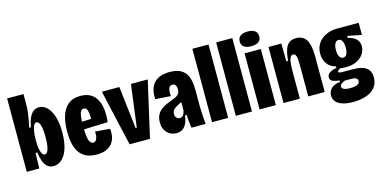

<svg xmlns="http://www.w3.org/2000/svg" viewBox="-80 -1152 3480 1746"><g transform="rotate(-15 1659.5 -279.0)"><path d="M286 13Q252 13 228.5 -7.5Q205 -28 192.5 -63.5Q180 -99 174 -145H157L154 0H36V-259V-691H190V-587Q190 -559 186.5 -527Q183 -495 176.5 -459Q170 -423 161 -382H177Q186 -434 202 -469Q218 -504 241 -521.5Q264 -539 294 -539Q336 -539 369 -506.5Q402 -474 421.5 -413Q441 -352 441 -265Q441 -172 420 -110Q399 -48 363.5 -17.5Q328 13 286 13ZM236 -110Q250 -110 260.5 -126Q271 -142 277 -176Q283 -210 283 -260Q283 -314 277 -347.5Q271 -381 260.5 -396.5Q250 -412 237 -412Q225 -412 216.5 -401Q208 -390 203 -373Q198 -356 195 -335.5Q192 -315 191 -296.5Q190 -278 190 -264V-248Q190 -230 191.5 -206.5Q193 -183 198.5 -161Q204 -139 213 -124.5Q222 -110 236 -110Z M693 13Q632 13 592 -7.5Q552 -28 528.5 -64.5Q505 -101 495 -150Q485 -199 485 -256Q485 -310 494 -360.5Q503 -411 525 -452Q547 -493 586 -517Q625 -541 685 -541Q741 -541 778.5 -519Q816 -497 837.5 -457Q859 -417 865 -363Q871 -309 863 -246L597 -237V-309L740 -314L724 -276Q728 -332 724 -363.5Q720 -395 710 -408.5Q700 -422 684 -422Q666 -422 656 -405.5Q646 -389 642 -355.5Q638 -322 638 -272Q638 -183 649.5 -141.5Q661 -100 690 -100Q702 -100 710 -107Q718 -114 723 -126Q728 -138 730 -155.5Q732 -173 730 -193L869 -182Q874 -152 869 -117.5Q864 -83 845 -53.5Q826 -24 789 -5.5Q752 13 693 13Z M1004 0 884 -527H1049L1095 -128H1106L1158 -527H1316L1196 0Z M1443 13Q1410 13 1382 -3Q1354 -19 1337.5 -48.5Q1321 -78 1321 -120Q1321 -162 1336 -190.5Q1351 -219 1375 -237.5Q1399 -256 1427 -267.5Q1455 -279 1480 -289Q1506 -298 1523.5 -308Q1541 -318 1549.5 -332Q1558 -346 1558 -368Q1558 -392 1549 -407.5Q1540 -423 1519 -423Q1502 -423 1492.5 -412Q1483 -401 1480 -379Q1477 -357 1480 -326L1336 -336Q1332 -383 1341.5 -420.5Q1351 -458 1374.5 -485.5Q1398 -513 1436 -527Q1474 -541 1526 -541Q1592 -541 1632.5 -517Q1673 -493 1691.5 -445Q1710 -397 1710 -324V-183Q1710 -155 1711.5 -122.5Q1713 -90 1715 -58.5Q1717 -27 1720 0H1587Q1581 -33 1578.5 -62Q1576 -91 1574 -124H1559Q1553 -78 1538.5 -48Q1524 -18 1500 -2.5Q1476 13 1443 13ZM1508 -112Q1520 -112 1528.5 -117Q1537 -122 1542.5 -130.5Q1548 -139 1551.5 -149.5Q1555 -160 1557 -170V-272H1586Q1575 -261 1561.5 -252.5Q1548 -244 1534.5 -237.5Q1521 -231 1508.5 -224Q1496 -217 1486 -208.5Q1476 -200 1470.5 -188.5Q1465 -177 1465 -161Q1465 -137 1478 -124.5Q1491 -112 1508 -112Z M1780 0V-691H1932V0Z M2004 0V-691H2156V0Z M2228 0V-528H2381V0ZM2305 -575Q2259 -575 2236 -592.5Q2213 -610 2213 -643Q2213 -677 2236.5 -695Q2260 -713 2305 -713Q2351 -713 2374 -695Q2397 -677 2397 -644Q2397 -610 2374 -592.5Q2351 -575 2305 -575Z M2453 0V-328V-528H2574L2576 -360H2593Q2598 -427 2612.5 -467Q2627 -507 2652.5 -524Q2678 -541 2714 -541Q2780 -541 2810.5 -491Q2841 -441 2841 -339V0H2686V-299Q2686 -354 2678.5 -379Q2671 -404 2651 -404Q2633 -404 2623.5 -385.5Q2614 -367 2610.5 -334Q2607 -301 2607 -254V0Z M3068 155Q3009 155 2968.5 141.5Q2928 128 2908 104Q2888 80 2888 47Q2888 5 2918.5 -22Q2949 -49 2998 -52V-67Q2966 -69 2938.5 -79.5Q2911 -90 2911 -118Q2911 -145 2936 -161.5Q2961 -178 3000 -184V-199Q2949 -210 2920 -250.5Q2891 -291 2891 -347Q2891 -401 2917.5 -441.5Q2944 -482 2991.5 -505Q3039 -528 3101 -528H3302V-414L3171 -440V-421Q3229 -407 3252 -379Q3275 -351 3275 -316Q3275 -279 3253.5 -245Q3232 -211 3190 -189.5Q3148 -168 3089 -168Q3079 -168 3063.5 -169Q3048 -170 3034 -172Q3019 -164 3012 -157.5Q3005 -151 3005 -146Q3005 -142 3010.5 -139Q3016 -136 3025 -135Q3034 -134 3044 -134H3126Q3149 -134 3180 -132Q3211 -130 3240 -119Q3269 -108 3288 -83Q3307 -58 3307 -13Q3307 43 3276.5 80.5Q3246 118 3192.5 136.5Q3139 155 3068 155ZM3073 26Q3108 26 3128 20.5Q3148 15 3156.5 5.5Q3165 -4 3165 -16Q3165 -30 3158 -37.5Q3151 -45 3140 -48.5Q3129 -52 3117.5 -52.5Q3106 -53 3098 -53H3045Q3021 -44 3009 -33Q2997 -22 2997 -8Q2997 4 3006 11Q3015 18 3032 22Q3049 26 3073 26ZM3085 -258Q3106 -258 3118 -279Q3130 -300 3130 -340Q3130 -379 3118.5 -402Q3107 -425 3085 -425Q3062 -425 3050 -402.5Q3038 -380 3038 -340Q3038 -314 3043.5 -295.5Q3049 -277 3059.5 -267.5Q3070 -258 3085 -258Z"/></g></svg>

Font: Bricolage Grotesque 48pt Condensed ExtraBold
Style: Regular
Weight: 800
Width: 3
Designer: Mathieu Triay
Foundry: Atelier Triay
Version: Version 1.001;gftools[0.9.33.dev8+g029e19f]